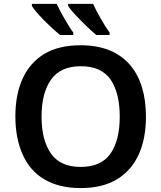

<svg xmlns="http://www.w3.org/2000/svg" viewBox="-20 -958 830 988"><path d="M330.6 -938V-927.7C337.4 -916.5 349.6 -900.9 367.7 -881.8C385.3 -862.8 403.8 -843.8 423.8 -824.7C443.8 -805.7 460.9 -790 475.6 -777.8H543.9V-791C529.8 -809.6 515.1 -833 499 -861.3C482.9 -889.6 469.2 -915 459 -938ZM144 -938V-927.7C150.4 -916.5 162.6 -900.9 179.7 -881.8C196.8 -862.8 215.8 -843.8 236.3 -824.7C256.3 -805.7 273.9 -790 288.6 -777.8H356.9V-791C342.8 -809.6 328.1 -833 312 -861.3C295.9 -889.6 282.2 -915 272 -938ZM731 -357.9C731 -579.6 622.6 -725.1 396 -725.1C319.3 -725.1 255.9 -710 206.5 -679.7C106.9 -618.7 59.1 -505.9 59.1 -358.9C59.1 -285.2 71.3 -220.2 95.7 -165C144 -54.2 242.7 9.8 395 9.8C470.2 9.8 532.7 -5.4 583 -36.1C683.1 -97.2 731 -210 731 -357.9ZM193.8 -357.9C193.8 -438.5 210 -502 242.7 -548.3C274.9 -594.2 326.2 -617.2 396 -617.2C466.8 -617.2 517.6 -594.2 549.3 -548.3C580.6 -502 596.2 -438.5 596.2 -357.9C596.2 -277.3 580.6 -213.9 548.8 -168C517.1 -122.1 465.8 -99.1 395 -99.1C325.2 -99.1 273.9 -122.1 242.2 -168C210 -213.9 193.8 -277.3 193.8 -357.9Z"/></svg>

Font: Noto Reveo Sans
Style: Regular
Weight: 600
Designer: Monotype Design Team
Foundry: Monotype Imaging Inc.
Version: Version 2.007